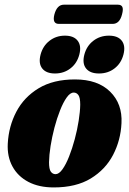

<svg xmlns="http://www.w3.org/2000/svg" viewBox="-20 -810 566 840"><path d="M308 -462.5Q407.5 -462.5 461.8 -409Q516 -355.5 511.5 -271Q508 -196.5 474.8 -132.5Q441.5 -68.5 377.2 -29.2Q313 10 215 10Q150.5 10 104.2 -14.2Q58 -38.5 34.5 -81.8Q11 -125 14 -181.5Q18 -257.5 51.5 -321.2Q85 -385 149 -423.8Q213 -462.5 308 -462.5ZM223 -48Q238 -48 253.2 -69.2Q268.5 -90.5 282.2 -125.2Q296 -160 307 -201Q318 -242 324.2 -281.8Q330.5 -321.5 331 -352Q331 -383 323 -394Q315 -405 302.5 -405Q287 -405 271.8 -383.5Q256.5 -362 242.8 -327.2Q229 -292.5 218.2 -251.5Q207.5 -210.5 201.2 -170.8Q195 -131 194.5 -100.5Q194.5 -69.5 202.5 -58.8Q210.5 -48 223 -48ZM220.5 -488.5Q182 -488.5 164.8 -510.5Q147.5 -532.5 157.5 -571Q167.5 -609 196.5 -631.5Q225.5 -654 264 -654Q303 -654 320 -631.5Q337 -609 327 -571Q317 -533 288.2 -510.8Q259.5 -488.5 220.5 -488.5ZM413 -488.5Q374 -488.5 356.5 -510.5Q339 -532.5 349 -571Q359 -609 388.2 -631.5Q417.5 -654 456.5 -654Q496 -654 513 -631.5Q530 -609 520 -571Q510 -533 481.2 -510.8Q452.5 -488.5 413 -488.5ZM218 -747Q229.5 -789.5 259.5 -789.5H495.5Q510.5 -789.5 515.2 -779.8Q520 -770 514 -747.5Q503.5 -705.5 473 -705.5H237.5Q207.5 -705.5 218 -747Z"/></svg>

Font: Fraunces 144pt S050 Black
Style: Italic
Weight: 900
Italic angle: -16°
Version: Version 1.000; ttfautohint (v1.8.3)